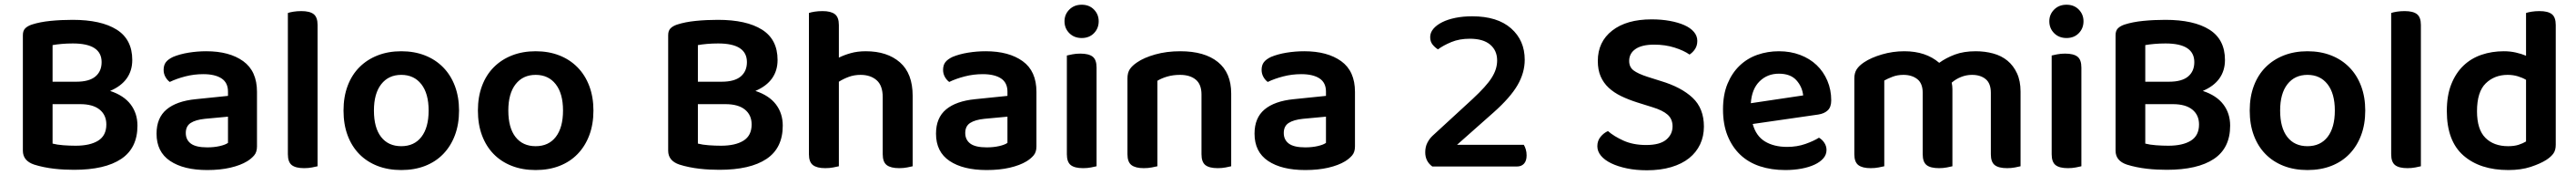

<svg xmlns="http://www.w3.org/2000/svg" viewBox="-20 -705 10925 741"><path d="M541 -451Q541 -406 517.5 -373Q494 -340 447 -320Q505 -301 534 -263Q563 -225 563 -173Q563 -78 494 -32Q425 14 294 14Q275 14 253.5 13Q232 12 210 9.5Q188 7 166 2.5Q144 -2 125 -8Q77 -24 77 -67V-556Q77 -575 87 -585Q97 -595 115 -601Q149 -612 194 -616.5Q239 -621 288 -621Q409 -621 475 -579.5Q541 -538 541 -451ZM431 -178Q431 -218 402.5 -241Q374 -264 320 -264H203V-97Q222 -92 248.5 -90Q275 -88 301 -88Q362 -88 396.5 -109.5Q431 -131 431 -178ZM203 -359H304Q358 -359 384.5 -381Q411 -403 411 -442Q411 -521 289 -521Q264 -521 241.5 -519Q219 -517 203 -514Z M859 -81Q888 -81 912 -86.5Q936 -92 947 -100V-211L850 -202Q810 -198 789 -184.5Q768 -171 768 -142Q768 -113 789.5 -97Q811 -81 859 -81ZM855 -488Q953 -488 1011.5 -446Q1070 -404 1070 -316V-85Q1070 -61 1058 -47Q1046 -33 1028 -22Q1000 -5 957 5Q914 15 859 15Q759 15 701.5 -23.5Q644 -62 644 -139Q644 -206 686.5 -241.5Q729 -277 810 -285L947 -299V-317Q947 -355 919.5 -373Q892 -391 842 -391Q803 -391 766 -381.5Q729 -372 700 -358Q689 -366 681.5 -379.5Q674 -393 674 -409Q674 -429 683.5 -441.5Q693 -454 714 -464Q743 -476 780 -482Q817 -488 855 -488Z M1327 -1Q1319 1 1303.5 4Q1288 7 1270 7Q1234 7 1217.5 -6Q1201 -19 1201 -52V-650Q1209 -653 1224.5 -655.5Q1240 -658 1258 -658Q1294 -658 1310.5 -645Q1327 -632 1327 -599V-1Z M1927 -237Q1927 -179 1909.5 -132.5Q1892 -86 1860 -53Q1828 -20 1783 -2.5Q1738 15 1682 15Q1626 15 1581 -2.5Q1536 -20 1504 -52.5Q1472 -85 1454.5 -131.5Q1437 -178 1437 -237Q1437 -295 1454.5 -341.5Q1472 -388 1504.5 -420.5Q1537 -453 1582 -470.5Q1627 -488 1682 -488Q1737 -488 1782 -470.5Q1827 -453 1859.5 -420Q1892 -387 1909.5 -340.5Q1927 -294 1927 -237ZM1682 -388Q1628 -388 1597 -348.5Q1566 -309 1566 -237Q1566 -164 1596.5 -125Q1627 -86 1682 -86Q1737 -86 1767.5 -125.5Q1798 -165 1798 -237Q1798 -309 1767 -348.5Q1736 -388 1682 -388Z M2497 -237Q2497 -179 2479.5 -132.5Q2462 -86 2430 -53Q2398 -20 2353 -2.5Q2308 15 2252 15Q2196 15 2151 -2.5Q2106 -20 2074 -52.5Q2042 -85 2024.5 -131.5Q2007 -178 2007 -237Q2007 -295 2024.5 -341.5Q2042 -388 2074.5 -420.5Q2107 -453 2152 -470.5Q2197 -488 2252 -488Q2307 -488 2352 -470.5Q2397 -453 2429.5 -420Q2462 -387 2479.5 -340.5Q2497 -294 2497 -237ZM2252 -388Q2198 -388 2167 -348.5Q2136 -309 2136 -237Q2136 -164 2166.5 -125Q2197 -86 2252 -86Q2307 -86 2337.5 -125.5Q2368 -165 2368 -237Q2368 -309 2337 -348.5Q2306 -388 2252 -388Z M3278 -451Q3278 -406 3254.5 -373Q3231 -340 3184 -320Q3242 -301 3271 -263Q3300 -225 3300 -173Q3300 -78 3231 -32Q3162 14 3031 14Q3012 14 2990.5 13Q2969 12 2947 9.5Q2925 7 2903 2.5Q2881 -2 2862 -8Q2814 -24 2814 -67V-556Q2814 -575 2824 -585Q2834 -595 2852 -601Q2886 -612 2931 -616.5Q2976 -621 3025 -621Q3146 -621 3212 -579.5Q3278 -538 3278 -451ZM3168 -178Q3168 -218 3139.5 -241Q3111 -264 3057 -264H2940V-97Q2959 -92 2985.5 -90Q3012 -88 3038 -88Q3099 -88 3133.5 -109.5Q3168 -131 3168 -178ZM2940 -359H3041Q3095 -359 3121.5 -381Q3148 -403 3148 -442Q3148 -521 3026 -521Q3001 -521 2978.5 -519Q2956 -517 2940 -514Z M3538 -1Q3529 1 3514 4Q3499 7 3480 7Q3445 7 3428 -6Q3411 -19 3411 -52V-650Q3419 -653 3434.5 -655.5Q3450 -658 3469 -658Q3504 -658 3521 -645Q3538 -632 3538 -599V-461Q3560 -472 3588.5 -480Q3617 -488 3652 -488Q3743 -488 3797 -441Q3851 -394 3851 -299V-1Q3843 1 3827.5 4Q3812 7 3794 7Q3758 7 3741 -6Q3724 -19 3724 -52V-293Q3724 -343 3698 -365.5Q3672 -388 3630 -388Q3603 -388 3580 -379.5Q3557 -371 3538 -359V-1Z M4165 -81Q4194 -81 4218 -86.5Q4242 -92 4253 -100V-211L4156 -202Q4116 -198 4095 -184.5Q4074 -171 4074 -142Q4074 -113 4095.5 -97Q4117 -81 4165 -81ZM4161 -488Q4259 -488 4317.5 -446Q4376 -404 4376 -316V-85Q4376 -61 4364 -47Q4352 -33 4334 -22Q4306 -5 4263 5Q4220 15 4165 15Q4065 15 4007.5 -23.5Q3950 -62 3950 -139Q3950 -206 3992.5 -241.5Q4035 -277 4116 -285L4253 -299V-317Q4253 -355 4225.5 -373Q4198 -391 4148 -391Q4109 -391 4072 -381.5Q4035 -372 4006 -358Q3995 -366 3987.5 -379.5Q3980 -393 3980 -409Q3980 -429 3989.5 -441.5Q3999 -454 4020 -464Q4049 -476 4086 -482Q4123 -488 4161 -488Z M4505 -470Q4513 -472 4528.5 -475Q4544 -478 4562 -478Q4598 -478 4614.5 -465Q4631 -452 4631 -419V-1Q4623 1 4607.5 4Q4592 7 4574 7Q4538 7 4521.5 -6Q4505 -19 4505 -52ZM4495 -615Q4495 -644 4515.5 -664.5Q4536 -685 4568 -685Q4600 -685 4620 -664.5Q4640 -644 4640 -615Q4640 -585 4620 -564.5Q4600 -544 4568 -544Q4536 -544 4515.5 -564.5Q4495 -585 4495 -615Z M5076 -305Q5076 -348 5051.5 -368Q5027 -388 4985 -388Q4956 -388 4931.5 -381Q4907 -374 4889 -363V-1Q4880 1 4865 4Q4850 7 4831 7Q4796 7 4779 -6Q4762 -19 4762 -52V-373Q4762 -397 4772 -412Q4782 -427 4803 -441Q4832 -461 4880 -474.5Q4928 -488 4986 -488Q5089 -488 5145.5 -442.5Q5202 -397 5202 -309V-1Q5194 1 5178.5 4Q5163 7 5145 7Q5109 7 5092.5 -6Q5076 -19 5076 -52V-305Z M5516 -81Q5545 -81 5569 -86.5Q5593 -92 5604 -100V-211L5507 -202Q5467 -198 5446 -184.5Q5425 -171 5425 -142Q5425 -113 5446.5 -97Q5468 -81 5516 -81ZM5512 -488Q5610 -488 5668.5 -446Q5727 -404 5727 -316V-85Q5727 -61 5715 -47Q5703 -33 5685 -22Q5657 -5 5614 5Q5571 15 5516 15Q5416 15 5358.5 -23.5Q5301 -62 5301 -139Q5301 -206 5343.5 -241.5Q5386 -277 5467 -285L5604 -299V-317Q5604 -355 5576.5 -373Q5549 -391 5499 -391Q5460 -391 5423 -381.5Q5386 -372 5357 -358Q5346 -366 5338.5 -379.5Q5331 -393 5331 -409Q5331 -429 5340.5 -441.5Q5350 -454 5371 -464Q5400 -476 5437 -482Q5474 -488 5512 -488Z M6046 -548Q6046 -567 6059.5 -583Q6073 -599 6097 -611Q6121 -623 6153.5 -629.5Q6186 -636 6224 -636Q6331 -636 6389 -585Q6447 -534 6447 -452Q6447 -397 6416.5 -344.5Q6386 -292 6315 -229L6160 -92H6443Q6448 -84 6451.5 -72.5Q6455 -61 6455 -47Q6455 -24 6444 -12Q6433 0 6414 0H6055Q6025 -22 6025 -60Q6025 -83 6034 -100.5Q6043 -118 6056 -130L6226 -286Q6255 -313 6275 -335Q6295 -357 6307 -376Q6319 -395 6324.5 -413Q6330 -431 6330 -449Q6330 -491 6300.5 -516Q6271 -541 6214 -541Q6170 -541 6136 -527Q6102 -513 6079 -496Q6066 -504 6056 -516.5Q6046 -529 6046 -548Z M6962 -91Q7020 -91 7047 -113.5Q7074 -136 7074 -170Q7074 -201 7053 -219.5Q7032 -238 6989 -251L6925 -271Q6887 -283 6856 -298Q6825 -313 6803 -333.5Q6781 -354 6769 -381.5Q6757 -409 6757 -447Q6757 -528 6818 -575.5Q6879 -623 6985 -623Q7027 -623 7062.5 -616.5Q7098 -610 7124 -598.5Q7150 -587 7164.5 -570Q7179 -553 7179 -532Q7179 -512 7169.5 -497.5Q7160 -483 7146 -474Q7122 -491 7082.5 -503.5Q7043 -516 6996 -516Q6944 -516 6917 -497.5Q6890 -479 6890 -447Q6890 -421 6908.5 -407Q6927 -393 6967 -380L7024 -362Q7111 -336 7159 -291Q7207 -246 7207 -169Q7207 -128 7191 -94Q7175 -60 7144.5 -35.5Q7114 -11 7068.5 2.5Q7023 16 6965 16Q6919 16 6880.5 8Q6842 0 6814 -13.5Q6786 -27 6770.5 -45.5Q6755 -64 6755 -86Q6755 -109 6768.5 -125.5Q6782 -142 6800 -150Q6825 -128 6866 -109.5Q6907 -91 6962 -91Z M7414 -180Q7428 -129 7466 -106Q7504 -83 7560 -83Q7602 -83 7637.5 -95.5Q7673 -108 7695 -122Q7709 -114 7718 -100Q7727 -86 7727 -70Q7727 -50 7713.5 -34.5Q7700 -19 7676.5 -8Q7653 3 7621 9Q7589 15 7552 15Q7493 15 7444.5 -1Q7396 -17 7361.5 -49.5Q7327 -82 7307.5 -130Q7288 -178 7288 -242Q7288 -304 7307 -350Q7326 -396 7358.5 -427Q7391 -458 7434 -473Q7477 -488 7525 -488Q7574 -488 7615 -472.5Q7656 -457 7685 -429.5Q7714 -402 7730.5 -363.5Q7747 -325 7747 -280Q7747 -252 7732.5 -238Q7718 -224 7692 -220ZM7525 -393Q7476 -393 7443 -360.5Q7410 -328 7406 -268L7628 -301Q7624 -338 7599 -365.5Q7574 -393 7525 -393Z M8550 -1Q8542 1 8526.5 4Q8511 7 8493 7Q8457 7 8440.5 -6Q8424 -19 8424 -52V-312Q8424 -352 8402 -370Q8380 -388 8344 -388Q8320 -388 8297.5 -379Q8275 -370 8258 -355Q8261 -341 8261 -327V-1Q8253 1 8237.5 4Q8222 7 8204 7Q8168 7 8151.5 -6Q8135 -19 8135 -52V-312Q8135 -352 8112 -370Q8089 -388 8053 -388Q8028 -388 8007 -380Q7986 -372 7972 -364V-1Q7963 1 7948 4Q7933 7 7914 7Q7879 7 7862 -6Q7845 -19 7845 -52V-373Q7845 -396 7855 -411.5Q7865 -427 7886 -441Q7916 -461 7962 -474.5Q8008 -488 8057 -488Q8148 -488 8205 -439Q8234 -460 8271.5 -474Q8309 -488 8360 -488Q8399 -488 8434 -478.5Q8469 -469 8494.5 -448Q8520 -427 8535 -394.5Q8550 -362 8550 -317Z M8682 -470Q8690 -472 8705.5 -475Q8721 -478 8739 -478Q8775 -478 8791.5 -465Q8808 -452 8808 -419V-1Q8800 1 8784.5 4Q8769 7 8751 7Q8715 7 8698.5 -6Q8682 -19 8682 -52ZM8672 -615Q8672 -644 8692.5 -664.5Q8713 -685 8745 -685Q8777 -685 8797 -664.5Q8817 -644 8817 -615Q8817 -585 8797 -564.5Q8777 -544 8745 -544Q8713 -544 8692.5 -564.5Q8672 -585 8672 -615Z M9417 -451Q9417 -406 9393.5 -373Q9370 -340 9323 -320Q9381 -301 9410 -263Q9439 -225 9439 -173Q9439 -78 9370 -32Q9301 14 9170 14Q9151 14 9129.5 13Q9108 12 9086 9.5Q9064 7 9042 2.5Q9020 -2 9001 -8Q8953 -24 8953 -67V-556Q8953 -575 8963 -585Q8973 -595 8991 -601Q9025 -612 9070 -616.5Q9115 -621 9164 -621Q9285 -621 9351 -579.5Q9417 -538 9417 -451ZM9307 -178Q9307 -218 9278.5 -241Q9250 -264 9196 -264H9079V-97Q9098 -92 9124.5 -90Q9151 -88 9177 -88Q9238 -88 9272.5 -109.5Q9307 -131 9307 -178ZM9079 -359H9180Q9234 -359 9260.5 -381Q9287 -403 9287 -442Q9287 -521 9165 -521Q9140 -521 9117.5 -519Q9095 -517 9079 -514Z M10012 -237Q10012 -179 9994.5 -132.5Q9977 -86 9945 -53Q9913 -20 9868 -2.5Q9823 15 9767 15Q9711 15 9666 -2.5Q9621 -20 9589 -52.5Q9557 -85 9539.5 -131.5Q9522 -178 9522 -237Q9522 -295 9539.5 -341.5Q9557 -388 9589.5 -420.5Q9622 -453 9667 -470.5Q9712 -488 9767 -488Q9822 -488 9867 -470.5Q9912 -453 9944.5 -420Q9977 -387 9994.5 -340.5Q10012 -294 10012 -237ZM9767 -388Q9713 -388 9682 -348.5Q9651 -309 9651 -237Q9651 -164 9681.5 -125Q9712 -86 9767 -86Q9822 -86 9852.5 -125.5Q9883 -165 9883 -237Q9883 -309 9852 -348.5Q9821 -388 9767 -388Z M10248 -1Q10240 1 10224.5 4Q10209 7 10191 7Q10155 7 10138.5 -6Q10122 -19 10122 -52V-650Q10130 -653 10145.5 -655.5Q10161 -658 10179 -658Q10215 -658 10231.5 -645Q10248 -632 10248 -599V-1Z M10820 -92Q10820 -69 10810 -55Q10800 -41 10780 -28Q10755 -12 10714 1.5Q10673 15 10619 15Q10499 15 10428.5 -46.5Q10358 -108 10358 -235Q10358 -301 10377 -348.5Q10396 -396 10428.5 -427Q10461 -458 10505 -473Q10549 -488 10600 -488Q10627 -488 10651 -482.5Q10675 -477 10694 -469V-650Q10702 -653 10717.5 -655.5Q10733 -658 10751 -658Q10787 -658 10803.5 -645Q10820 -632 10820 -599ZM10694 -367Q10679 -376 10659 -382Q10639 -388 10616 -388Q10560 -388 10523 -352Q10486 -316 10486 -234Q10486 -157 10521.5 -121.5Q10557 -86 10618 -86Q10644 -86 10662.5 -92Q10681 -98 10694 -106Z"/></svg>

Font: Baloo Bhaina 2 SemiBold
Style: Regular
Weight: 600
Designer: Yesha Goshar, Manish Minz, Shuchita Grover and Ek Type
Foundry: Ek Type
Version: Version 1.640;hotconv 1.0.111;makeotfexe 2.5.65597; ttfautoh